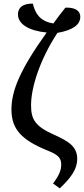

<svg xmlns="http://www.w3.org/2000/svg" viewBox="-20 -824 462 1057"><path d="M309 213C369 156 405 109 405 51C405 -16 361 -45 274 -84C170 -130 151 -171 151 -245C151 -342 199 -495 296 -643C383 -658 422 -689 422 -732C422 -763 396 -784 340 -782C316 -752 294 -723 274 -695C201 -706 173 -750 161 -804C122 -805 79 -793 79 -744C79 -690 142 -654 237 -645C90 -440 43 -324 43 -221C43 -112 100 -53 240 4C298 27 317 44 317 82C317 110 308 139 272 186Z"/></svg>

Font: Noto Serif SemiCondensed Medium
Style: Regular
Weight: 500
Width: 4
Designer: Monotype Design Team
Foundry: Monotype Imaging Inc.
Version: Version 2.014